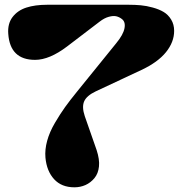

<svg xmlns="http://www.w3.org/2000/svg" viewBox="-20 -780 759 815"><path d="M306.2 -390.1 473.1 -596.2Q503.4 -632.8 508.5 -660.4Q513.7 -688 496.1 -700.2Q485.8 -708 473.4 -710.9Q460.9 -713.9 441.9 -708.7Q422.9 -703.6 402.8 -688L265.1 -583Q189.9 -525.9 128.9 -525.9Q22.9 -525.9 15.1 -636.2Q11.7 -679.2 33.2 -707.5Q54.7 -735.8 91.8 -747.8Q128.9 -759.8 180.2 -759.8H526.9Q553.7 -759.8 577.6 -757.6Q601.6 -755.4 628.4 -748Q655.3 -740.7 674.6 -729.2Q693.8 -717.8 706.5 -697Q719.2 -676.3 719.2 -648.9Q719.2 -601.6 684.6 -558.6Q649.9 -515.6 580.1 -482.9L386.2 -392.1Q348.1 -374 337.4 -350.1Q326.7 -326.2 339.8 -287.1L390.1 -143.1Q403.3 -103 400.1 -73.2Q397 -43.5 380.9 -23.9Q364.7 -4.4 342.8 5.4Q320.8 15.1 295.9 15.1Q241.2 15.1 209.7 -19.3Q178.2 -53.7 172.9 -110.8Q169.9 -145 180.2 -182.4Q190.4 -219.7 213.1 -258.3Q235.8 -296.9 256.1 -325.2Q276.4 -353.5 306.2 -390.1Z"/></svg>

Font: Pilowlava
Style: Regular
Weight: 400
Designer: Anton Moglia, Jérémy Landes, Maksym Kobuzan (Cyrillic), Velvetyne Type Foundry
Foundry: Anton Moglia, Jérémy Landes, Velvetyne Type Foundry
Version: Version 1.001;hotconv 1.0.109;makeotfexe 2.5.65596